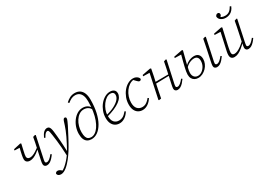

<svg xmlns="http://www.w3.org/2000/svg" viewBox="3 -1741 4133 2980"><g transform="rotate(-30 2069.5 -251.0)"><path d="M184 -181Q150 -181 128.5 -198.5Q107 -216 107 -252Q107 -267 109.5 -284.5Q112 -302 116.5 -324.5Q121 -347 128 -377Q135 -407 145 -448L155 -435L52 -439L56 -460L183 -489L197 -480Q182 -413 172.5 -372Q163 -331 159 -308Q155 -285 155 -270Q155 -249 168.5 -236Q182 -223 208 -223Q233 -223 260 -233.5Q287 -244 318 -263.5Q349 -283 385 -310L396 -288H386Q353 -259 318.5 -234Q284 -209 250 -195Q216 -181 184 -181ZM374 13Q352 13 337 -0.5Q322 -14 322 -38Q322 -54 324.5 -70.5Q327 -87 333 -113L370 -288Q381 -335 390.5 -382.5Q400 -430 408 -477L447 -489L458 -482L381 -120Q377 -102 373.5 -84.5Q370 -67 370 -56Q370 -43 378 -36.5Q386 -30 399 -30Q422 -30 448.5 -51Q475 -72 506 -112L524 -99Q502 -68 478.5 -42.5Q455 -17 429.5 -2Q404 13 374 13Z M497 243Q469 243 451.5 231Q434 219 430 198Q434 183 445 175Q456 167 472 167Q487 167 501 173.5Q515 180 530 193L554 213L548 217H527L524 214Q543 204 561 192Q579 180 597 165Q615 150 633 131Q664 100 693 63.5Q722 27 748 -14Q779 -70 806 -121.5Q833 -173 855.5 -220.5Q878 -268 894.5 -309.5Q911 -351 922 -385Q935 -430 944 -453Q953 -476 961 -484Q969 -492 979 -492Q990 -492 997 -486Q1004 -480 1004 -469Q1004 -458 1000.5 -446.5Q997 -435 988 -415Q975 -386 960.5 -356Q946 -326 922 -282Q900 -240 880.5 -202.5Q861 -165 842.5 -132Q824 -99 806.5 -68Q789 -37 770 -8Q751 22 732 48.5Q713 75 693.5 100Q674 125 651 149Q626 176 599.5 197.5Q573 219 547 231Q521 243 497 243ZM717 36Q714 -46 708.5 -112.5Q703 -179 696.5 -237.5Q690 -296 681 -354Q676 -394 670.5 -413.5Q665 -433 658.5 -440Q652 -447 642 -447Q627 -447 609.5 -432.5Q592 -418 566 -370L547 -381Q574 -441 602.5 -465.5Q631 -490 661 -490Q680 -490 692.5 -481Q705 -472 713.5 -449.5Q722 -427 727 -386Q732 -344 736 -300.5Q740 -257 743.5 -211Q747 -165 749.5 -115.5Q752 -66 754 -14H765Z M1179 8Q1138 8 1107.5 -9.5Q1077 -27 1060.5 -64.5Q1044 -102 1044 -160Q1044 -220 1063 -277.5Q1082 -335 1117 -382Q1152 -429 1198 -457Q1244 -485 1298 -485Q1348 -485 1384.5 -461Q1421 -437 1437 -394H1445L1429 -367Q1411 -412 1377.5 -433.5Q1344 -455 1299 -455Q1254 -455 1216 -429Q1178 -403 1150.5 -360.5Q1123 -318 1108.5 -267Q1094 -216 1094 -165Q1094 -109 1105.5 -78Q1117 -47 1139 -34.5Q1161 -22 1189 -22Q1225 -22 1259.5 -44.5Q1294 -67 1323.5 -109.5Q1353 -152 1376 -214Q1399 -276 1411.5 -355.5Q1424 -435 1424 -530Q1424 -589 1409 -629.5Q1394 -670 1364.5 -691Q1335 -712 1293 -712Q1256 -712 1224 -696.5Q1192 -681 1157 -652L1141 -671Q1177 -705 1216 -725Q1255 -745 1305 -745Q1358 -745 1394.5 -720.5Q1431 -696 1450 -649Q1469 -602 1469 -534Q1469 -409 1446.5 -308.5Q1424 -208 1383.5 -137.5Q1343 -67 1291 -29.5Q1239 8 1179 8Z M1678 13Q1637 13 1603.5 -6Q1570 -25 1549.5 -65Q1529 -105 1529 -168Q1529 -229 1550.5 -286.5Q1572 -344 1608.5 -389.5Q1645 -435 1692 -462.5Q1739 -490 1791 -490Q1833 -490 1859.5 -469Q1886 -448 1886 -407Q1886 -374 1866.5 -341Q1847 -308 1806 -277.5Q1765 -247 1703 -220Q1641 -193 1557 -171L1554 -197Q1652 -221 1715.5 -254.5Q1779 -288 1811 -325.5Q1843 -363 1843 -402Q1843 -431 1826 -445.5Q1809 -460 1779 -460Q1743 -460 1707 -436.5Q1671 -413 1641 -372.5Q1611 -332 1592.5 -282.5Q1574 -233 1574 -181Q1574 -103 1606 -66.5Q1638 -30 1693 -30Q1723 -30 1748.5 -40.5Q1774 -51 1795 -70.5Q1816 -90 1835 -113L1852 -100Q1836 -75 1817.5 -54.5Q1799 -34 1777 -19Q1755 -4 1730.5 4.5Q1706 13 1678 13Z M2092 13Q2051 13 2017 -6.5Q1983 -26 1963 -66Q1943 -106 1943 -167Q1943 -231 1965 -289Q1987 -347 2023.5 -392.5Q2060 -438 2106.5 -464Q2153 -490 2201 -490Q2229 -490 2250 -480.5Q2271 -471 2285 -457Q2299 -443 2303 -427Q2303 -414 2294 -407Q2285 -400 2275 -400Q2263 -400 2253 -407.5Q2243 -415 2230 -429L2187 -474H2219V-467H2204Q2161 -463 2122 -437Q2083 -411 2053.5 -370Q2024 -329 2007 -279Q1990 -229 1990 -177Q1990 -103 2023 -66.5Q2056 -30 2111 -30Q2140 -30 2164 -41Q2188 -52 2209 -71Q2230 -90 2248 -113L2266 -100Q2250 -75 2231 -54.5Q2212 -34 2190 -19Q2168 -4 2143.5 4.5Q2119 13 2092 13Z M2387 6 2378 0 2473 -448 2482 -435 2357 -438 2361 -460 2511 -489 2525 -480 2501 -357 2469 -213Q2457 -160 2447 -106.5Q2437 -53 2426 0ZM2452 -239 2453 -267 2731 -269 2730 -246ZM2716 13Q2695 13 2679.5 -0.5Q2664 -14 2664 -39Q2664 -54 2667.5 -70Q2671 -86 2676 -113L2713 -283Q2724 -331 2734 -380Q2744 -429 2753 -477L2791 -489L2802 -482L2723 -120Q2719 -102 2715.5 -85Q2712 -68 2712 -56Q2712 -43 2720 -36.5Q2728 -30 2741 -30Q2764 -30 2790.5 -51Q2817 -72 2849 -112L2866 -99Q2844 -68 2821 -42.5Q2798 -17 2772 -2Q2746 13 2716 13Z M3422 13Q3400 13 3385 -0.5Q3370 -14 3370 -39Q3370 -55 3373.5 -72.5Q3377 -90 3383 -120L3418 -286Q3428 -333 3437.5 -381.5Q3447 -430 3456 -477L3494 -489L3506 -482L3429 -120Q3425 -102 3421.5 -85Q3418 -68 3418 -56Q3418 -43 3426 -36.5Q3434 -30 3446 -30Q3470 -30 3496 -51Q3522 -72 3554 -112L3571 -99Q3549 -68 3526 -42.5Q3503 -17 3477.5 -2Q3452 13 3422 13ZM3089 13Q3054 13 3026.5 -1.5Q2999 -16 2983 -44.5Q2967 -73 2967 -116Q2967 -138 2972.5 -170Q2978 -202 2987.5 -243.5Q2997 -285 3010.5 -336Q3024 -387 3040 -447L3049 -435L2923 -438L2927 -460L3079 -489L3094 -480L3033 -242L3035 -237Q3029 -217 3024 -197.5Q3019 -178 3015.5 -158.5Q3012 -139 3012 -118Q3012 -72 3036.5 -45Q3061 -18 3101 -18Q3139 -18 3173.5 -43Q3208 -68 3230.5 -109.5Q3253 -151 3253 -201Q3253 -242 3233.5 -263Q3214 -284 3179 -284Q3137 -284 3091.5 -262Q3046 -240 3011 -195L3003 -224H3014Q3034 -253 3064.5 -273.5Q3095 -294 3128.5 -305Q3162 -316 3192 -316Q3247 -316 3273 -286.5Q3299 -257 3299 -207Q3299 -166 3282 -126Q3265 -86 3235 -55Q3205 -24 3167.5 -5.5Q3130 13 3089 13Z M3736 13Q3715 13 3699 5Q3683 -3 3674.5 -19.5Q3666 -36 3666 -60Q3666 -87 3673 -120.5Q3680 -154 3687 -184L3746 -451L3753 -435L3637 -439L3641 -461L3786 -490L3800 -480L3736 -198Q3732 -177 3727 -154Q3722 -131 3719 -110.5Q3716 -90 3716 -77Q3716 -55 3726.5 -43Q3737 -31 3761 -31Q3785 -31 3814.5 -43Q3844 -55 3883 -83.5Q3922 -112 3973 -161L3978 -135H3970Q3923 -85 3883 -52.5Q3843 -20 3807.5 -3.5Q3772 13 3736 13ZM3985 13Q3963 13 3948.5 -0.5Q3934 -14 3934 -38Q3934 -54 3937.5 -70.5Q3941 -87 3948 -118H3946L3980 -278Q3991 -327 4000.5 -376.5Q4010 -426 4019 -475L4057 -489L4068 -482L3991 -118Q3988 -101 3984.5 -84Q3981 -67 3981 -56Q3981 -43 3988.5 -36.5Q3996 -30 4009 -30Q4033 -30 4059 -51Q4085 -72 4117 -112L4134 -99Q4113 -68 4089.5 -42.5Q4066 -17 4040.5 -2Q4015 13 3985 13ZM3926 -582Q3876 -582 3840.5 -607Q3805 -632 3803 -673Q3808 -687 3819 -697.5Q3830 -708 3846 -708Q3859 -708 3868.5 -699.5Q3878 -691 3878 -675Q3878 -660 3867.5 -647Q3857 -634 3839 -626L3831 -660Q3846 -638 3871 -626.5Q3896 -615 3932 -615Q3977 -615 4008.5 -638.5Q4040 -662 4062 -706L4085 -697Q4071 -661 4048 -635Q4025 -609 3993.5 -595.5Q3962 -582 3926 -582Z"/></g></svg>

Font: Source Serif 4 18pt Light
Style: Italic
Weight: 300
Italic angle: -12°
Designer: Frank Grießhammer
Foundry: Adobe Systems Incorporated
Version: Version 4.004;hotconv 1.0.116;makeotfexe 2.5.65601